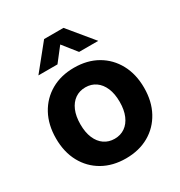

<svg xmlns="http://www.w3.org/2000/svg" viewBox="-174 -854 929 989"><g transform="rotate(-30 290.0 -360.0)"><path d="M290.2 11.7Q212.4 11.7 153.3 -21.9Q94.2 -55.5 61.2 -116.1Q28.3 -176.6 28.3 -257.4Q28.3 -338.3 61.2 -399Q94.2 -459.6 153.3 -493.5Q212.4 -527.3 290.2 -527.3Q368.6 -527.3 427.5 -493.5Q486.3 -459.6 519.2 -399Q552.2 -338.3 552.2 -257.4Q552.2 -176.6 519.2 -116.1Q486.3 -55.5 427.5 -21.9Q368.6 11.7 290.2 11.7ZM290.2 -105.1Q325.4 -105.1 351.6 -123.3Q377.8 -141.4 392.4 -175.6Q407 -209.8 407 -257.4Q407 -305.6 392.4 -339.7Q377.8 -373.8 351.6 -392.1Q325.4 -410.5 290.2 -410.5Q255.6 -410.5 229.1 -392.3Q202.7 -374 188.1 -339.8Q173.5 -305.6 173.5 -257.4Q173.5 -209.6 188.1 -175.5Q202.7 -141.4 229 -123.3Q255.4 -105.1 290.2 -105.1ZM225.7 -584.5H112.7V-585L231.3 -732H346.6L467.8 -585V-584.5H354.3L289.2 -666.2Z"/></g></svg>

Font: Inter Khmer Looped
Style: Regular
Weight: 400
Designer: Rasmus Andersson, Sovichet Tep
Foundry: Anagata Design
Version: Version 1.000